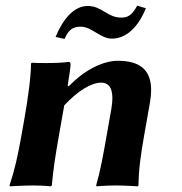

<svg xmlns="http://www.w3.org/2000/svg" viewBox="-20 -653 640 676"><path d="M406.7 -591C358.2 -591 338.6 -632 288.9 -632C240.9 -632 202 -587 175.7 -523L207.4 -516C220.9 -547 235 -559 264 -559C304.1 -559 332.5 -517 374.6 -517C425.6 -517 468.2 -560 493.5 -624L463.1 -633C443.7 -597 427.7 -591 406.7 -591ZM488.2 -180 507.8 -291C510.7 -307.5 512.1 -322.4 512.1 -335.9C512.1 -408.4 470.8 -439 394.9 -439C343.9 -439 278.4 -408 222 -349L218.3 -352C222.3 -374.8 228.4 -416.5 228.4 -425C228.4 -431.9 227.5 -435 221.2 -435C202.5 -432.1 170.2 -431 140.1 -431C122 -431 104.7 -431.4 91.6 -432L89.1 -429C89.3 -386.3 79.1 -309.7 65.9 -235L56.2 -180C43 -105 31.4 -53.5 13.5 0L14.9 3C14.9 3 62.5 0 97.5 0C131.8 0 158.9 3 158.9 3L162.5 0C167.5 -57 174.8 -104 188.2 -180L206.2 -282C253 -332 300.3 -362 336.3 -362C357.8 -362 375.7 -349.4 375.7 -307.5C375.7 -296.7 374.5 -284 371.9 -269L356.2 -180C343 -105 333.8 -53 318.5 0L319.9 3C319.9 3 352.5 0 387.5 0C421.5 0 464.9 3 464.9 3L467.5 0C468.5 -57 474.8 -104 488.2 -180Z"/></svg>

Font: Linux Biolinum O 
Style: Bold Italic
Weight: 700
Designer: Philipp H. Poll
Foundry: Philipp H. Poll
Version: Version 1.3.2